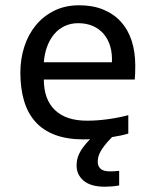

<svg xmlns="http://www.w3.org/2000/svg" viewBox="-20 -519 590 727"><path d="M431.2 183.1V127.9C425.6 128.6 419.7 129.1 413.3 129.4C407 129.7 401.5 129.9 397 129.9C379.7 129.9 367.6 126.5 360.6 119.9C353.6 113.2 350.1 104.7 350.1 94.2C350.1 88.1 350.8 81.8 352.3 75.4C353.8 69.1 356.4 62.3 360.4 55.2C364.3 48 369.7 40 376.7 31C383.7 22.1 392.9 11.7 404.3 0C426.8 -3.3 447.3 -7.6 465.8 -13.2V-83C455.4 -80.1 444.1 -77.4 431.9 -75C419.7 -72.5 406.9 -70.3 393.6 -68.4C380.2 -66.4 366.4 -64.9 352.1 -63.7C337.7 -62.6 323.4 -62 309.1 -62C256.3 -62 216 -75.4 188 -102.3C160 -129.2 146 -167.6 146 -217.8H490.2C490.9 -224.9 491.4 -232.6 491.7 -240.7C492 -248.9 492.2 -259 492.2 -271C492.2 -305.8 487.5 -337.3 478.3 -365.5C469 -393.6 455.3 -417.6 437.3 -437.3C419.2 -456.9 397 -472.2 370.6 -482.9C344.2 -493.7 314 -499 279.8 -499C244.6 -499 213.2 -492.2 185.5 -478.5C157.9 -464.8 134.5 -446.4 115.5 -423.1C96.4 -399.8 81.9 -372.8 72 -342C62.1 -311.3 57.1 -278.6 57.1 -244.1C57.1 -204.4 61.8 -168.9 71 -137.5C80.3 -106 94.6 -79.5 114 -57.9C133.4 -36.2 158.2 -19.7 188.5 -8.3C218.8 3.1 254.9 8.8 296.9 8.8C300.8 8.8 304.8 8.7 308.8 8.5C312.9 8.4 316.9 8.3 320.8 8.3C310.1 19.4 301.4 29.5 294.7 38.6C288 47.7 282.9 56.2 279.3 64.2C275.7 72.2 273.3 79.7 272 86.7C270.7 93.7 270 100.7 270 107.9C270 131.3 279.1 150.6 297.1 165.5C315.2 180.5 341.8 188 377 188C385.1 188 394.1 187.6 404.1 186.8C414 186 423 184.7 431.2 183.1ZM403.8 -283.2H146C147.6 -305 151.9 -325 158.7 -343.3C165.5 -361.5 174.5 -377.1 185.5 -390.1C196.6 -403.2 209.8 -413.2 225.1 -420.4C240.4 -427.6 257.3 -431.2 275.9 -431.2C297.4 -431.2 316.2 -427.5 332.5 -420.2C348.8 -412.8 362.4 -402.7 373.3 -389.6C384.2 -376.6 392.3 -361.1 397.5 -343C402.7 -325 404.8 -305 403.8 -283.2Z"/></svg>

Font: CodeNewRoman Nerd Font Mono
Style: Regular
Weight: 400
Monospace: yes
Designer: Sam Radian
Foundry: Code New Roman
Version: Version 2.00 November 29, 2014;Nerd Fonts 3.2.1